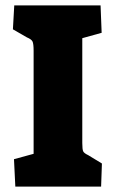

<svg xmlns="http://www.w3.org/2000/svg" viewBox="-20 -694 428 714"><path d="M32 -102 105 -122V-505Q105 -531 101 -539.5Q97 -548 80 -555L28 -585L33 -674H354L358 -572L286 -552V-162Q286 -138 289.5 -131Q293 -124 308 -117L359 -86L356 0H37Z"/></svg>

Font: Suez One
Style: Regular
Weight: 400
Version: Version 1.000